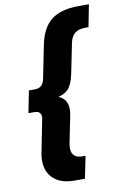

<svg xmlns="http://www.w3.org/2000/svg" viewBox="-101 -799 672 1050"><g transform="rotate(-10 235.0 -274.0)"><path d="M226 194Q139 194 98 144.5Q57 95 74 11L109 -166Q114 -190 104.5 -201.5Q95 -213 75 -213H41L65 -335H99Q142 -335 152 -382L189 -566Q207 -658 260 -700Q313 -742 413 -742H470L446 -619H429Q389 -619 369 -601.5Q349 -584 342 -549L309 -386Q298 -333 278.5 -307.5Q259 -282 218 -272Q281 -247 264 -162L233 -8Q226 31 241 51Q256 71 289 71H308L283 194Z"/></g></svg>

Font: Montserrat
Style: Bold Italic
Weight: 700
Italic angle: -11.3°
Designer: Julieta Ulanovsky
Foundry: Julieta Ulanovsky
Version: Version 9.000; ttfautohint (v1.8.4.7-5d5b)